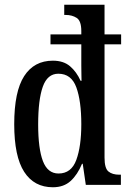

<svg xmlns="http://www.w3.org/2000/svg" viewBox="-20 -780 544 810"><path d="M203 10Q124 10 82 -55Q40 -120 40 -256Q40 -394 82 -459Q124 -524 203 -524Q248 -524 275.5 -500.5Q303 -477 320 -439H324Q324 -444 323.5 -463Q323 -482 323 -504.5Q323 -527 323 -543V-593H193V-635H323V-649Q323 -692 303.5 -704.5Q284 -717 257 -717H251V-760H421V-635H491V-593H421V-115Q421 -70 437.5 -56.5Q454 -43 483 -43H490V0H342L329 -89H326Q307 -43 278 -16.5Q249 10 203 10ZM227 -48Q281 -48 302 -105.5Q323 -163 323 -256Q323 -354 302 -411.5Q281 -469 226 -469Q180 -469 160.5 -414Q141 -359 141 -255Q141 -153 161 -100.5Q181 -48 227 -48Z"/></svg>

Font: Noto Serif Lao ExtraCondensed Medium
Style: Regular
Weight: 500
Width: 2
Designer: Monotype Design Team
Foundry: Monotype Imaging Inc.
Version: Version 2.003; ttfautohint (v1.8.4.7-5d5b)